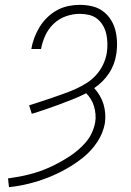

<svg xmlns="http://www.w3.org/2000/svg" viewBox="-20 -763 540 791"><path d="M17 8 13 -28Q35 -31 57 -35Q79 -39 100.5 -44.5Q122 -50 142.5 -57Q163 -64 184 -73.5Q205 -83 225 -94Q245 -105 264.5 -117.5Q284 -130 301.5 -145Q319 -160 334 -177.5Q349 -195 358.5 -216Q368 -237 372 -258Q375 -275 373.5 -292Q372 -309 367.5 -324.5Q363 -340 354.5 -354Q346 -368 335 -379Q308 -365 280 -354Q252 -343 224 -332.5Q196 -322 168 -312.5Q140 -303 111 -294L100 -329Q124 -337 148 -344.5Q172 -352 196 -360.5Q220 -369 244 -377.5Q268 -386 291.5 -396.5Q315 -407 337 -421Q359 -435 376.5 -454.5Q394 -474 405 -497.5Q416 -521 420 -545Q423 -565 422.5 -584.5Q422 -604 418 -622.5Q414 -641 404.5 -657.5Q395 -674 380.5 -685.5Q366 -697 347 -701.5Q328 -706 308 -706Q280 -706 251.5 -696Q223 -686 201 -665Q179 -644 166.5 -616.5Q154 -589 149 -561H109Q113 -585 121.5 -607.5Q130 -630 143 -651.5Q156 -673 174.5 -691Q193 -709 215 -721Q237 -733 261 -738Q285 -743 308 -743Q334 -743 358.5 -737.5Q383 -732 402.5 -718Q422 -704 435.5 -683.5Q449 -663 455 -639.5Q461 -616 462 -590.5Q463 -565 459 -540Q456 -519 448.5 -499Q441 -479 429 -461Q417 -443 401.5 -427.5Q386 -412 368 -400Q381 -386 391 -369Q401 -352 406.5 -333.5Q412 -315 413.5 -295Q415 -275 412 -255Q405 -215 381 -178.5Q357 -142 323.5 -115Q290 -88 252.5 -67Q215 -46 176.5 -31Q138 -16 97.5 -6Q57 4 17 8Z"/></svg>

Font: Iosevka Curly Slab XLtObl
Style: Regular
Weight: 200
Italic angle: -9°
Monospace: yes
Designer: Belleve Invis
Foundry: Belleve Invis
Version: Version 11.1.0; ttfautohint (v1.8.3)